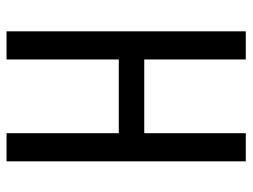

<svg xmlns="http://www.w3.org/2000/svg" viewBox="-110 -644 754 573"><g transform="rotate(90 266.5 -357.0)"><path d="M461 0V-714H377V-411H157V-714H73V0H157V-335H377V0Z"/></g></svg>

Font: Noto Sans UI Condensed
Style: Regular
Weight: 400
Width: 3
Designer: Monotype Design Team
Foundry: Monotype Imaging Inc.
Version: Version 1.901